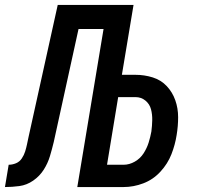

<svg xmlns="http://www.w3.org/2000/svg" viewBox="-61 -755 801 775"><path d="M-41 0Q-12 0 17.5 -4Q47 -8 73 -26Q99 -44 115.5 -70Q132 -96 140.5 -124.5Q149 -153 156 -182L256 -638H357L251 0H438Q478 0 517.5 -15Q557 -30 586.5 -62Q616 -94 631 -132.5Q646 -171 652 -210Q658 -246 658 -282Q658 -318 646.5 -350.5Q635 -383 612 -407.5Q589 -432 555.5 -442.5Q522 -453 486 -453H431L478 -735H172L54 -201Q51 -187 48 -172.5Q45 -158 40.5 -143.5Q36 -129 27 -115.5Q18 -102 3.5 -96Q-11 -90 -26 -90ZM438 -90H371L416 -363H486Q509 -363 526 -349Q543 -335 548.5 -314Q554 -293 553.5 -270Q553 -247 550 -224Q546 -202 539 -179.5Q532 -157 518.5 -136Q505 -115 483 -102.5Q461 -90 438 -90Z"/></svg>

Font: Iosevka Sparkle SmBdObl
Style: Regular
Weight: 600
Italic angle: -9°
Designer: Belleve Invis
Foundry: Belleve Invis
Version: Version 4.5.0; ttfautohint (v1.8.3)